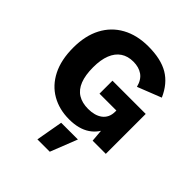

<svg xmlns="http://www.w3.org/2000/svg" viewBox="-244 -820 1212 1212"><g transform="rotate(45 361.5 -214.5)"><path d="M346.4 10Q257.8 10 189.6 -29.1Q121.4 -68.2 83 -143.9Q44.6 -219.6 44.6 -328.8Q44.6 -435.6 84.7 -511.9Q124.8 -588.2 199.4 -629.1Q274 -670 375 -670Q487.4 -670 556.1 -629.4Q624.8 -588.8 663.4 -501L504 -438.2Q491 -489.2 457.9 -512.1Q424.8 -535 376.2 -535Q326.6 -535 291.9 -511.6Q257.2 -488.2 239.1 -442.5Q221 -396.8 221 -330Q221 -259.6 239.3 -213Q257.6 -166.4 294.3 -143.9Q331 -121.4 385.4 -121.4Q413.8 -121.4 437.9 -128Q462 -134.6 480.1 -148.1Q498.2 -161.6 508.1 -182.2Q518 -202.8 518 -230.8V-240.6H367.4V-356.4H664.2V0H546.6L533.6 -155.4L562 -130.8Q541.4 -63.4 486.9 -26.7Q432.4 10 346.4 10ZM475.6 60.4 404.6 240.6H294.2L326.2 60.4Z"/></g></svg>

Font: Work Sans
Style: Regular
Weight: 400
Designer: Wei Huang
Foundry: Wei Huang
Version: Version 2.006; ttfautohint (v1.8.1.43-b0c9)